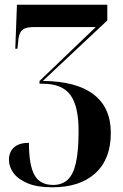

<svg xmlns="http://www.w3.org/2000/svg" viewBox="-20 -556 522 816"><path d="M202 240Q138 240 97.5 223Q57 206 37.5 179.5Q18 153 18 123Q18 90 39.5 70.5Q61 51 103 51Q103 146 126.5 188Q150 230 206 230Q243 230 267 208.5Q291 187 302.5 136.5Q314 86 314 1Q314 -105 279 -152.5Q244 -200 163 -200H148V-212L387 -441H123Q87 -441 73 -427Q59 -413 57 -376L54 -349H45L52 -536H436V-469L162 -212Q304 -211 377.5 -155Q451 -99 451 9Q451 120 385.5 180Q320 240 202 240Z"/></svg>

Font: Noto Serif Display Condensed
Style: Bold
Weight: 700
Width: 3
Designer: Monotype Design Team
Foundry: Monotype Imaging Inc.
Version: Version 2.009